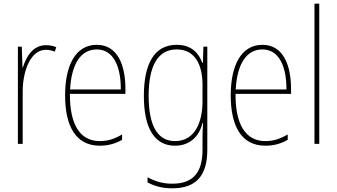

<svg xmlns="http://www.w3.org/2000/svg" viewBox="-20 -780 1827 1041"><path d="M229 -535C157 -535 121 -470 104 -414H102L98 -527H77V0H103V-283C103 -394 145 -510 229 -510C248 -510 264 -505 277 -500L285 -524C268 -532 248 -535 229 -535Z M505 -537C388 -537 333 -423 333 -263C333 -97 390 10 521 10C569 10 607 -2 642 -22V-51C599 -26 564 -15 521 -15C413 -15 358 -106 359 -271H660V-298C660 -424 619 -537 505 -537ZM505 -512C596 -512 636 -417 635 -295H360C368 -440 422 -512 505 -512Z M938 -537C815 -537 760 -432 760 -260C760 -78 822 10 929 10C1009 10 1060 -40 1078 -113H1081C1078 -72 1078 -47 1078 -14V32C1078 156 1027 216 914 216C860 216 819 202 780 181V209C817 229 860 241 914 241C1048 241 1104 167 1104 32V-527H1083L1080 -439H1077C1058 -491 1019 -537 938 -537ZM938 -512C1041 -512 1078 -424 1078 -319V-229C1078 -129 1043 -15 929 -15C836 -15 786 -95 786 -260C786 -413 830 -512 938 -512Z M1403 -537C1286 -537 1231 -423 1231 -263C1231 -97 1288 10 1419 10C1467 10 1505 -2 1540 -22V-51C1497 -26 1462 -15 1419 -15C1311 -15 1256 -106 1257 -271H1558V-298C1558 -424 1517 -537 1403 -537ZM1403 -512C1494 -512 1534 -417 1533 -295H1258C1266 -440 1320 -512 1403 -512Z M1711 0V-760H1685V0Z"/></svg>

Font: Noto Sans Lao Condensed Thin
Style: Regular
Weight: 100
Width: 3
Designer: Monotype Design Team
Foundry: Monotype Imaging Inc.
Version: Version 2.003